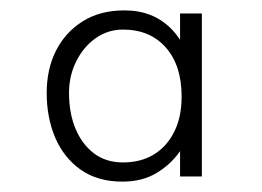

<svg xmlns="http://www.w3.org/2000/svg" viewBox="-20 -741 504 370"><path d="M216 -391Q168 -391 135.5 -414Q103 -437 86.5 -475.5Q70 -514 70 -562Q70 -608 88 -643.5Q106 -679 139.5 -700Q173 -721 220 -721Q275 -721 310 -685.5Q345 -650 350 -592L327 -628V-715H369V-401H327V-474L350 -497Q344 -474 326.5 -449Q309 -424 281.5 -407.5Q254 -391 216 -391ZM217 -428Q251 -428 276 -443Q301 -458 315.5 -486.5Q330 -515 330 -555Q330 -615 299.5 -649.5Q269 -684 217 -684Q188 -684 164.5 -667.5Q141 -651 127 -623Q113 -595 113 -562Q113 -523 125.5 -493Q138 -463 161 -445.5Q184 -428 217 -428Z"/></svg>

Font: Lexend Mega ExtraLight
Style: Regular
Weight: 250
Version: Version 1.007